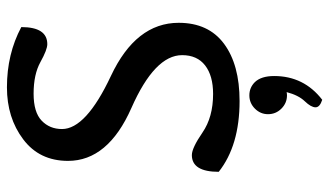

<svg xmlns="http://www.w3.org/2000/svg" viewBox="-216 -481 940 548"><g transform="rotate(-90 254.0 -207.0)"><path d="M239.7 6.8Q112.8 6.8 37.6 -52.7Q37.6 -129.4 85.4 -129.4Q105.5 -129.4 149.7 -99.1Q193.8 -68.8 259.8 -68.8Q312 -68.8 341.3 -91.6Q370.6 -114.3 370.6 -157.2Q370.6 -235.4 219.7 -302Q68.8 -368.7 68.8 -482.9Q68.8 -564.5 130.4 -610.8Q191.9 -657.2 278.8 -657.2Q374 -657.2 450.7 -616.2Q450.7 -542 401.9 -542Q386.2 -542 351.1 -561.5Q315.9 -581.1 260.7 -581.1Q207.5 -581.1 183.6 -558.1Q159.7 -535.2 159.7 -500Q159.7 -431.6 311.3 -360.4Q462.9 -289.1 462.9 -167Q462.9 -82 403.1 -37.6Q343.3 6.8 239.7 6.8ZM243.2 242.7Q221.7 235.8 221.7 223.6Q221.7 210.9 239 192.9Q256.3 174.8 265.1 141.1Q260.3 142.1 255.9 142.1Q233.9 142.1 218 126.2Q202.1 110.4 202.1 87.9Q202.1 66.4 218 50.5Q233.9 34.7 255.9 34.7Q277.8 34.7 293.5 50.3Q311 68.4 311 105.5Q311 190.4 243.2 242.7Z"/></g></svg>

Font: Bainsley
Style: Regular
Weight: 400
Designer: Paul James MIller
Foundry: High-Logic / Made with FontCreator
Version: Version 1.411;March 28, 2021;FontCreator 13.0.0.2683 64-bit